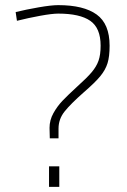

<svg xmlns="http://www.w3.org/2000/svg" viewBox="-20 -729 493 748"><path d="M173 -231Q173 -261 188 -288Q203 -315 223.5 -336.5Q244 -358 280 -391Q319 -426 337.5 -448Q356 -470 364 -493Q372 -516 372 -551Q372 -620 331.5 -648Q291 -676 207 -676Q183 -676 136.5 -667.5Q90 -659 46 -648L41 -682Q82 -692 131 -700.5Q180 -709 207 -709Q306 -709 356.5 -672.5Q407 -636 407 -551Q407 -509 399 -483Q391 -457 371 -432.5Q351 -408 306 -369Q255 -324 231.5 -294.5Q208 -265 208 -228V-190H174ZM171 -81H211V-1H171Z"/></svg>

Font: Cairo ExtraLight
Style: Regular
Weight: 275
Designer: Mohamed Gaber, Accademia di Belle Arti di Urbino and others
Foundry: Kief Type Foundry, Accademia di Belle Arti di Urbino and others
Version: Version 3.011